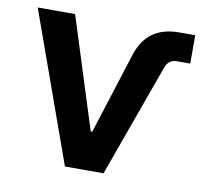

<svg xmlns="http://www.w3.org/2000/svg" viewBox="-66 -613 735 684"><g transform="rotate(10 302.0 -270.5)"><path d="M210.9 0 17.1 -541H152.3L279.8 -138.7H285.2L377.4 -428.7Q395 -486.3 432.6 -513.7Q470.2 -541 528.8 -541H586.9V-438.5H539.1Q509.3 -438.5 498.5 -410.2L350.6 0Z"/></g></svg>

Font: Inter 17pt SemiBold
Style: Regular
Weight: 600
Version: Version 4.001;git-66647c0bb